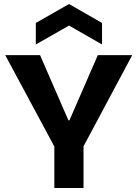

<svg xmlns="http://www.w3.org/2000/svg" viewBox="-20 -934 683 954"><path d="M250 0V-206L6 -660H179L320 -336H325L466 -660H637L395 -207V0ZM158 -713V-820L323 -914L487 -820V-713L323 -807Z"/></svg>

Font: Bricolage Grotesque 12pt Bricolage Grotesque 10pt Regular
Style: Bold
Weight: 700
Designer: Mathieu Triay
Foundry: Atelier Triay
Version: Version 1.001; ttfautohint (v1.8.4.7-5d5b);gftools[0.9.33.de